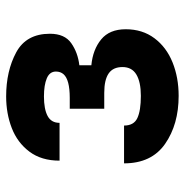

<svg xmlns="http://www.w3.org/2000/svg" viewBox="-8 -590 615 640"><g transform="rotate(-90 300.0 -269.5)"><path d="M76 -164H202Q202 -131.4 226.8 -119.7Q251.6 -108 301 -108Q347 -108 372 -122.9Q397 -137.8 397 -169.2Q397 -200.6 375.7 -215.3Q354.4 -230 311 -230H258V-345H294Q324.8 -345 344.4 -350.2Q364 -355.4 373 -365.6Q382 -375.8 382 -391.2Q382 -412 359.4 -421.5Q336.8 -431 299 -431Q256.8 -431 233.9 -418.8Q211 -406.6 211 -379H85Q85 -439.4 115 -479.4Q145 -519.4 193.5 -538.2Q242 -557 299 -557Q383.8 -557 445.9 -523.5Q508 -490 508 -411Q508 -362 476.6 -340Q445.2 -318 403 -313V-273Q455.4 -268 489.2 -240.2Q523 -212.4 523 -158.4Q523 -102.8 493.1 -62.8Q463.2 -22.8 412.7 -2.4Q362.2 18 301 18Q205.8 18 140.9 -27.2Q76 -72.4 76 -164Z"/></g></svg>

Font: Fliege Mono Thin
Style: Regular
Weight: 100
Version: Version 0.020;Glyphs 3.3 (3306)